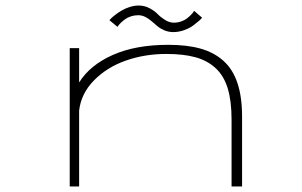

<svg xmlns="http://www.w3.org/2000/svg" viewBox="-20 -674 1090 694"><path d="M606.5 -558Q589.5 -558 574.5 -564.2Q559.5 -570.5 548.8 -579.5Q538 -588.5 527.8 -597.5Q517.5 -606.5 505.2 -612.8Q493 -619 479.5 -619Q466 -619 453 -614.8Q440 -610.5 431.8 -604.2Q423.5 -598 417 -591.8Q410.5 -585.5 407.5 -581L404.5 -577L375.5 -601Q376.5 -602.5 381.8 -607.8Q387 -613 397.5 -621Q408 -629 420.2 -636.2Q432.5 -643.5 449 -648.8Q465.5 -654 481.5 -654Q502.5 -654 520.8 -644.2Q539 -634.5 550 -623Q561 -611.5 576.8 -601.8Q592.5 -592 608.5 -592Q622 -592 634.8 -596.5Q647.5 -601 655.5 -607.2Q663.5 -613.5 669.8 -619.8Q676 -626 679 -630.5L681.5 -635L710.5 -610Q707.5 -606 700 -599.2Q692.5 -592.5 678.8 -582.2Q665 -572 645.5 -565Q626 -558 606.5 -558ZM232 0V-500H266V-376Q305.5 -439 388 -475.5Q470.5 -512 588 -512Q655.5 -512 704.2 -498.5Q753 -485 787.2 -454.5Q821.5 -424 838.2 -374Q855 -324 855 -252V0H817V-242Q817 -309.5 803 -355Q789 -400.5 759 -428Q729 -455.5 686 -467.2Q643 -479 581 -479Q503 -479 434.8 -455Q366.5 -431 319.8 -383.5Q273 -336 266 -274V0Z"/></svg>

Font: League Mono Extended Thin
Style: Regular
Weight: 100
Width: 9
Designer: Tyler Finck
Foundry: The League of Moveable Type / Tyler Finck
Version: Version 2.210